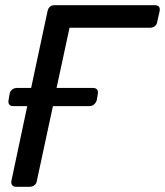

<svg xmlns="http://www.w3.org/2000/svg" viewBox="-20 -720 636 740"><path d="M13 -334 17 -358Q19 -369 27 -375Q35 -381 45 -381H100L163 -676Q168 -700 190 -700H576Q600 -700 595 -676L586 -636Q585 -626 577 -619.5Q569 -613 558 -613H248L198 -381H339Q349 -381 354 -375Q359 -369 357 -358L353 -334Q350 -324 342.5 -317.5Q335 -311 324 -311H184L122 -23Q121 -13 113 -6.5Q105 0 94 0H42Q32 0 27 -6.5Q22 -13 24 -23L85 -311H31Q20 -311 15.5 -317.5Q11 -324 13 -334Z"/></svg>

Font: SVN-Rubik
Style: Italic
Weight: 400
Italic angle: -12°
Designer: Hubert and Fischer
Foundry: Hubert & Fischer
Version: Version 2.101; ttfautohint (v1.8.3)